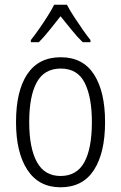

<svg xmlns="http://www.w3.org/2000/svg" viewBox="-20 -785 514 815"><path d="M426 -267Q426 -136 378.5 -63Q331 10 237 10Q145 10 96.5 -63.5Q48 -137 48 -267Q48 -399 96 -470.5Q144 -542 238 -542Q332 -542 379 -469Q426 -396 426 -267ZM104 -267Q104 -157 136.5 -97.5Q169 -38 237 -38Q306 -38 338 -96.5Q370 -155 370 -267Q370 -373 339.5 -433.5Q309 -494 238 -494Q168 -494 136 -435.5Q104 -377 104 -267ZM264 -765Q276 -742 294.5 -713.5Q313 -685 332 -658Q351 -631 364 -615V-606H331Q308 -628 284 -658Q260 -688 237 -716Q215 -688 190.5 -657.5Q166 -627 145 -606H111V-615Q127 -635 145.5 -661.5Q164 -688 181.5 -715.5Q199 -743 210 -765Z"/></svg>

Font: Noto Sans Myanmar UI Condensed Light
Style: Regular
Weight: 300
Width: 3
Designer: Monotype Design Team
Foundry: Monotype Imaging Inc.
Version: Version 2.103; ttfautohint (v1.8.4.7-5d5b)